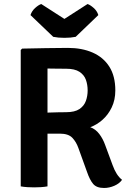

<svg xmlns="http://www.w3.org/2000/svg" viewBox="-20 -926 648 954"><path d="M553 -476.5Q553 -429.5 535.2 -392.5Q517.5 -355.5 489 -330.5Q460.5 -305.5 428.5 -294Q455 -284.5 473.2 -260.5Q491.5 -236.5 502.5 -205.5L539.5 -105.5Q557.5 -55 586.5 -32.5Q573.5 -14 548.2 -3Q523 8 497 8Q460 8 443 -12Q426 -32 412.5 -71.5L369.5 -190.5Q359 -220.5 339.5 -241.2Q320 -262 277 -262H216V0Q200 3 181.8 4Q163.5 5 149.5 5Q136 5 117.2 4Q98.5 3 83 0V-677.5L90 -684.5Q150.5 -685.5 207 -686.8Q263.5 -688 317.5 -688Q387 -688 440.2 -664.8Q493.5 -641.5 523.2 -594.8Q553 -548 553 -476.5ZM216 -585.5V-366.5Q242.5 -367.5 268 -368Q293.5 -368.5 308 -368.5Q351.5 -368.5 374.8 -384.2Q398 -400 406.8 -424.8Q415.5 -449.5 415.5 -476.5Q415.5 -505 406.8 -529.5Q398 -554 374.8 -569.2Q351.5 -584.5 308 -584.5Q290 -584.5 264.8 -584.8Q239.5 -585 216 -585.5ZM415 -906Q428.5 -901.5 445.5 -886.5Q462.5 -871.5 468.5 -851L356 -743Q331.5 -738 300 -738Q268.5 -738 244.5 -743L131.5 -851Q138 -871.5 154.8 -886.5Q171.5 -901.5 185 -906L300 -832Z"/></svg>

Font: Signika SC SemiBold
Style: Regular
Weight: 600
Designer: Anna Giedryś
Foundry: Anna Giedryś
Version: Version 2.000; ttfautohint (v1.8.3) -l 8 -r 50 -G 200 -x 9 -